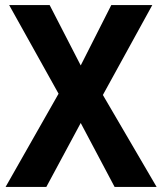

<svg xmlns="http://www.w3.org/2000/svg" viewBox="-20 -734 638 754"><path d="M595 0H430L297 -251L162 0H2L210 -366L16 -714H175L297 -477L417 -714H578L384 -361Z"/></svg>

Font: Noto Sans Lao UI SemCond
Style: Bold
Weight: 700
Width: 4
Designer: Monotype Design Team
Foundry: Monotype Imaging Inc.
Version: Version 2.000; ttfautohint (v1.8.4.7-5d5b)